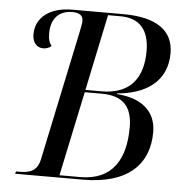

<svg xmlns="http://www.w3.org/2000/svg" viewBox="-51 -764 788 814"><g transform="rotate(5 342.5 -357.0)"><path d="M43 0H332C522 0 611 -89 611 -226C611 -319 545 -367 444 -374V-377C566 -387 655 -446 655 -566C655 -662 584 -714 441 -714H224C128 -714 69 -667 69 -596C69 -562 87 -540 115 -540C128 -540 140 -544 150 -553C140 -566 135 -578 135 -607C135 -662 163 -704 225 -704C255 -704 271 -694 271 -670C271 -659 267 -644 264 -626L147 -71C136 -18 102 -10 61 -10H46ZM378 -380H309L377 -704H430C510 -704 553 -658 553 -566C553 -456 503 -380 378 -380ZM319 -10H231L307 -370H380C469 -370 510 -327 510 -238C510 -103 457 -10 319 -10Z"/></g></svg>

Font: Noto Serif Display SemiCondensed
Style: Italic
Weight: 400
Width: 4
Italic angle: -12°
Designer: Monotype Design Team
Foundry: Monotype Imaging Inc.
Version: Version 2.009